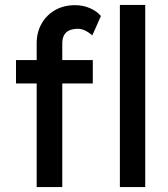

<svg xmlns="http://www.w3.org/2000/svg" viewBox="-20 -760 684 780"><path d="M129 0V-584Q129 -629 149 -664Q169 -699 204 -719Q239 -739 285 -739Q317 -739 345 -727Q373 -715 390 -695L355 -616Q342 -628 326.5 -635.5Q311 -643 297 -643Q276 -643 261.5 -636.5Q247 -630 240 -616.5Q233 -603 233 -584V0H181Q168 0 155 0Q142 0 129 0ZM45 -421V-516H357V-421ZM467 0V-740H570V0Z"/></svg>

Font: Lexend Medium
Style: Regular
Weight: 500
Designer: Bonnie Shaver-Troup, Thomas Jockin
Foundry: Lexend
Version: Version 1.005